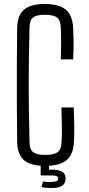

<svg xmlns="http://www.w3.org/2000/svg" viewBox="-20 -825 445 963"><path d="M205 7Q134 7 100.5 -21.5Q67 -50 66 -115Q65 -220 64.5 -310Q64 -400 64.5 -489.5Q65 -579 66 -683Q67 -748 100.5 -776.5Q134 -805 204 -805Q276 -805 310 -776.5Q344 -748 347 -683Q349 -640 349 -605Q349 -570 347 -527H285Q286 -571 286.5 -606Q287 -641 285 -685Q284 -723 266 -737Q248 -751 204 -751Q163 -751 145.5 -737Q128 -723 128 -685Q126 -600 125 -531.5Q124 -463 124 -399.5Q124 -336 125 -267.5Q126 -199 128 -114Q128 -76 146 -62Q164 -48 205 -48Q250 -48 269 -62Q288 -76 289 -114Q291 -148 290.5 -185.5Q290 -223 288 -286H350Q352 -231 352.5 -193Q353 -155 351 -115Q348 -50 313.5 -21.5Q279 7 205 7ZM245 118Q235 118 219 117.5Q203 117 188 113L196 85Q217 89 245 87Q272 86 272 72Q272 62 264 58.5Q256 55 245 55H187L184 52V-14H226V26H245Q269 26 289 35Q309 44 309 72Q309 116 245 118Z"/></svg>

Font: Big Shoulders Text Light
Style: Regular
Weight: 300
Designer: Patric King
Foundry: XO Type Co
Version: Version 1.000; ttfautohint (v1.8.2)